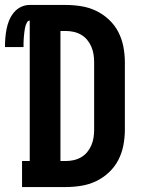

<svg xmlns="http://www.w3.org/2000/svg" viewBox="-58 -755 578 775"><path d="M31 0V-105H62V-672Q55 -672 51 -664.5Q47 -657 45 -650.5Q43 -644 42 -637Q41 -630 40 -622.5Q39 -615 38.5 -608Q38 -601 37.5 -594Q37 -587 37 -579.5Q37 -572 37 -565H-38Q-38 -583 -36.5 -601.5Q-35 -620 -31.5 -638Q-28 -656 -21 -673Q-14 -690 -2 -704.5Q10 -719 26.5 -727Q43 -735 62 -735H207Q238 -735 269.5 -730Q301 -725 329.5 -711.5Q358 -698 381.5 -676Q405 -654 419.5 -626Q434 -598 440 -566.5Q446 -535 446 -504V-231Q446 -200 440 -168.5Q434 -137 419.5 -109Q405 -81 381.5 -59Q358 -37 329.5 -23.5Q301 -10 269.5 -5Q238 0 207 0ZM186 -105H207Q223 -105 239 -108.5Q255 -112 269 -120Q283 -128 293.5 -140.5Q304 -153 310.5 -168Q317 -183 319.5 -199Q322 -215 322 -231V-504Q322 -520 319.5 -536Q317 -552 310.5 -567Q304 -582 293.5 -594.5Q283 -607 269 -615Q255 -623 239 -626.5Q223 -630 207 -630H186Z"/></svg>

Font: Iosevka Curly Slab Extrabold
Style: Regular
Weight: 800
Monospace: yes
Designer: Belleve Invis
Foundry: Belleve Invis
Version: Version 22.1.2; ttfautohint (v1.8.4)